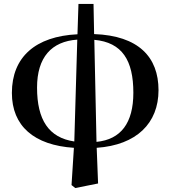

<svg xmlns="http://www.w3.org/2000/svg" viewBox="-20 -725 860 969"><path d="M355 -11C226 -30 167 -120 167 -283C167 -436 240 -516 370 -525ZM341 209 360 224 475 201 468 21C669 7 780 -103 780 -270C780 -437 679 -545 455 -553L452 -705H376L371 -552C159 -542 40 -437 40 -256C40 -89 152 8 353 21ZM456 -524C597 -511 653 -420 653 -257C653 -104 590 -21 467 -9Z"/></svg>

Font: Noto Serif CJK KR
Style: Bold
Weight: 700
Designer: Ryoko NISHIZUKA 西塚涼子 (kana & ideographs); Frank Grießhammer (Latin, Greek & Cyrillic); Wenlong ZHANG 张文龙 (bopomofo); San
Foundry: Adobe
Version: Version 2.001;hotconv 1.1.0;makeotfexe 2.6.0